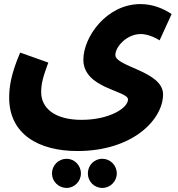

<svg xmlns="http://www.w3.org/2000/svg" viewBox="-20 -651 872 942"><path d="M25 -172C25 7 169 90 360 90C632 90 780 -65 780 -188C780 -302 546 -323 546 -381C546 -422 602 -484 671 -484C699 -484 735 -471 763 -453L822 -582C783 -608 731 -631 669 -631C503 -631 389 -470 389 -358C389 -216 608 -207 608 -163C608 -121 517 -63 380 -63C248 -63 182 -121 182 -199C182 -240 191 -274 217 -344L79 -393C33 -286 25 -222 25 -172ZM482 271C521 271 553 239 553 200C553 160 521 128 482 128C442 128 411 160 411 200C411 239 442 271 482 271ZM307 271C345 271 377 239 377 200C377 160 345 128 307 128C267 128 235 160 235 200C235 239 267 271 307 271Z"/></svg>

Font: Noto Sans Arabic UI XBd
Style: Regular
Weight: 800
Designer: Monotype Design Team, Nadine Chahine and Nizar Qandah
Foundry: Monotype Imaging Inc.
Version: Version 2.010